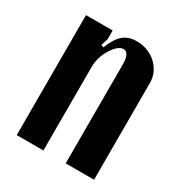

<svg xmlns="http://www.w3.org/2000/svg" viewBox="-128 -595 643 686"><g transform="rotate(30 194.0 -252.5)"><path d="M148 -426Q165 -469 186.5 -487Q208 -505 241 -505Q265 -505 286 -497Q307 -489 322.5 -474.5Q338 -460 347 -441Q356 -422 356 -400V0H239V-408Q239 -457 214 -457Q202 -457 190.5 -446.5Q179 -436 169 -420Q159 -404 153 -384.5Q147 -365 147 -346V0H37V-495H147V-459L138 -430Z"/></g></svg>

Font: Moniqa ExtBd Paragraph
Style: Regular
Weight: 800
Designer: Rajesh Rajput
Foundry: Rajesh Rajput
Version: Version 1.000